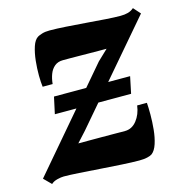

<svg xmlns="http://www.w3.org/2000/svg" viewBox="-104 -649 712 743"><g transform="rotate(-15 252.0 -277.0)"><path d="M15 11.5 -14 -17.5 312.5 -400 354 -439.5Q340 -439.5 321.8 -439.5Q303.5 -439.5 283.8 -439.8Q264 -440 244.5 -440.2Q225 -440.5 208 -440.5Q191 -440.5 179.5 -440.5Q159 -440.5 145.8 -429.5Q132.5 -418.5 125.8 -400.8Q119 -383 117 -361.5H77Q74.5 -378.5 74.2 -406.8Q74 -435 77.2 -465.8Q80.5 -496.5 88.5 -521Q96.5 -545.5 111 -554Q117 -557.5 129 -561.2Q141 -565 159 -565Q186.5 -565 224.5 -562.5Q262.5 -560 303.2 -556.8Q344 -553.5 380.2 -551Q416.5 -548.5 439.5 -548.5Q456.5 -548.5 469.8 -552.2Q483 -556 493 -565L518 -537L190.5 -154.5L153.5 -114Q173.5 -114 196 -114Q218.5 -114 242.8 -114Q267 -114 291.5 -113.8Q316 -113.5 340.5 -113.5Q368.5 -113.5 387.8 -137.8Q407 -162 411.5 -197H450.5Q452 -178.5 452 -149.8Q452 -121 449 -90.2Q446 -59.5 438 -34.8Q430 -10 416 0.5Q409.5 5 396.5 8Q383.5 11 364.5 11Q336 11 294.8 8.5Q253.5 6 209.5 3Q165.5 0 127.2 -2.5Q89 -5 66 -5Q55 -5 39.8 -1.2Q24.5 2.5 15 11.5ZM95 -246.5 109.5 -313.5H414.5L400.5 -246.5Z"/></g></svg>

Font: Merriweather 24pt ExtraBold
Style: Italic
Weight: 800
Italic angle: -7.8°
Version: Version 2.101